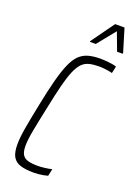

<svg xmlns="http://www.w3.org/2000/svg" viewBox="-169 -966 737 1040"><g transform="rotate(20 200.0 -445.5)"><path d="M168 8Q120 8 90 -1Q60 -10 45.5 -34.5Q31 -59 31 -106Q31 -145 41 -203Q51 -261 68 -344Q86 -434 102.5 -496.5Q119 -559 136.5 -598.5Q154 -638 176 -659Q198 -680 227.5 -688Q257 -696 297 -696Q313 -696 330.5 -694.5Q348 -693 363.5 -690.5Q379 -688 389 -684L380 -644Q370 -647 357 -649Q344 -651 331 -652.5Q318 -654 306 -654Q272 -654 247.5 -648Q223 -642 205.5 -624Q188 -606 173.5 -572Q159 -538 145 -482.5Q131 -427 114 -344Q96 -260 85.5 -204Q75 -148 75 -114Q75 -80 85.5 -63Q96 -46 118 -40Q140 -34 175 -34Q193 -34 216 -37Q239 -40 255 -44L246 -3Q236 0 222.5 2.5Q209 5 194.5 6.5Q180 8 168 8ZM210 -762 211 -767 306 -899H360L400 -767L399 -762H367L328 -866L244 -762Z"/></g></svg>

Font: Saira Condensed ExtraLight
Style: Italic
Weight: 250
Width: 3
Italic angle: -12°
Designer: Hector Gatti with collaboration of the Omnibus-Type team
Foundry: Omnibus-Type
Version: Version 1.101